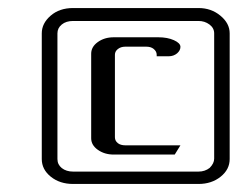

<svg xmlns="http://www.w3.org/2000/svg" viewBox="-20 -458 604 478"><path d="M84 -62V-375Q84 -399.9 106 -418.9Q127.9 -438 162.1 -438H474.1Q505.9 -438 528.8 -418.9Q551.8 -399.9 551.8 -375V-62Q551.8 -36.1 529.3 -18.1Q506.8 0 474.1 0H162.1Q128.9 0 106.4 -18.1Q84 -36.1 84 -62ZM123 -62Q123 -48.3 133.8 -39.6Q145 -30.8 162.1 -30.8H474.1Q490.2 -30.8 502 -40Q513.2 -51.3 513.2 -63V-375Q513.2 -388.2 501.5 -397Q489.7 -405.8 474.1 -405.8H162.1Q144.5 -405.8 133.8 -397Q123 -388.2 123 -375ZM207 -113.8V-324.2Q207 -341.3 223.1 -353Q239.7 -365.2 263.2 -365.2H374Q397 -365.2 413.1 -357.9Q429.2 -350.6 429.2 -341.3Q429.2 -332.5 420.9 -325.2Q412.1 -317.9 399.9 -317.9H370.1V-321.8Q370.1 -330.1 362.3 -336.4Q355.5 -341.8 344.2 -341.8H292Q280.8 -341.8 273.4 -335.9Q266.1 -330.1 266.1 -321.8V-116.2Q266.1 -107.4 273.4 -101.6Q280.3 -96.2 292 -96.2H429.2L415 -73.2H263.2Q240.2 -73.2 223.6 -85Q207 -96.7 207 -113.8Z"/></svg>

Font: Hhenum
Style: Italic
Weight: 400
Designer: T. Christopher White
Version: Version 1.0